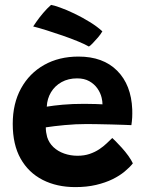

<svg xmlns="http://www.w3.org/2000/svg" viewBox="-20 -764 596 784"><path d="M522.5 -97Q510 -81 489.2 -63.8Q468.5 -46.5 439.5 -32.2Q410.5 -18 372.5 -9Q334.5 0 287.5 0Q212 0 154.2 -29.5Q96.5 -59 64.2 -116.2Q32 -173.5 32 -258Q32 -341.5 66 -403.2Q100 -465 160.5 -499Q221 -533 300.5 -533Q401 -533 458.5 -475.2Q516 -417.5 520 -317Q520.5 -299.5 519.8 -284.8Q519 -270 516.5 -253Q509.5 -253.5 486.5 -254.2Q463.5 -255 434 -255.8Q404.5 -256.5 377.2 -257Q350 -257.5 334.5 -257.5Q289 -257.5 244 -253.2Q199 -249 167 -244Q167 -233.5 168.5 -223.5Q170 -213.5 172.5 -204.5Q180 -180.5 198.2 -163.2Q216.5 -146 242.2 -137Q268 -128 296.5 -128Q324 -128 346 -135.5Q368 -143 385.2 -154.5Q402.5 -166 415.5 -178.5Q428.5 -191 438.5 -200.5Q441.5 -198 452.5 -187Q463.5 -176 477.5 -160.5Q491.5 -145 503.8 -128Q516 -111 522.5 -97ZM171 -328.5Q198 -333 236.2 -336.5Q274.5 -340 324.5 -340Q351 -340 370.8 -339.2Q390.5 -338.5 398.5 -338Q398.5 -350.5 395 -365Q390.5 -384.5 377.8 -402.8Q365 -421 344.5 -432.5Q324 -444 295 -444Q259 -444 231.5 -428.8Q204 -413.5 188.2 -387.2Q172.5 -361 171 -328.5ZM188.5 -744Q199.5 -742.5 225.5 -733.2Q251.5 -724 283.8 -708.5Q316 -693 346.5 -674.2Q377 -655.5 398 -636Q391.5 -624.5 380 -611Q368.5 -597.5 358.2 -587Q348 -576.5 343 -574Q326.5 -583.5 298 -595.2Q269.5 -607 236.2 -618.5Q203 -630 171.2 -640Q139.5 -650 115.5 -656Q119.5 -662 130.2 -677.5Q141 -693 156.5 -711.2Q172 -729.5 188.5 -744Z"/></svg>

Font: Grandstander Thin SemiBold
Style: Regular
Weight: 600
Version: Version 1.200